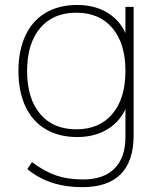

<svg xmlns="http://www.w3.org/2000/svg" viewBox="-20 -567 657 778"><path d="M90.8 118.2 109.4 89.8Q160.2 127.9 207.5 144Q254.9 160.2 316.4 160.2Q400.4 160.2 444.3 115.7Q488.3 71.3 488.3 -12.7V-166H502Q485.4 -93.8 429.7 -52.7Q374 -11.7 293 -11.7Q218.8 -11.7 165 -43.5Q111.3 -75.2 83 -135.7Q54.7 -196.3 54.7 -279.3Q54.7 -362.3 83 -422.9Q111.3 -483.4 165 -515.1Q218.8 -546.9 293 -546.9Q374 -546.9 429.7 -505.9Q485.4 -464.8 502 -391.6H488.3V-539.1H521.5V-18.6Q521.5 85.9 469.2 138.7Q417 191.4 313.5 191.4Q246.1 191.4 190.9 173.3Q135.7 155.3 90.8 118.2ZM488.3 -279.3Q488.3 -390.6 435.5 -453.1Q382.8 -515.6 289.1 -515.6Q195.3 -515.6 142.6 -453.1Q89.8 -390.6 89.8 -279.3Q89.8 -168 142.6 -105.5Q195.3 -43 289.1 -43Q382.8 -43 435.5 -105.5Q488.3 -168 488.3 -279.3Z"/></svg>

Font: Min Sans VF VF
Style: Regular
Weight: 400
Designer: Jinseong-Kim, NotoSansCJK, Nunito
Foundry: Jinseong-Kim
Version: Version 1.420;Glyphs 3.1.2 (3151)